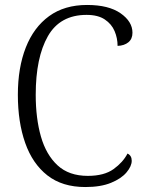

<svg xmlns="http://www.w3.org/2000/svg" viewBox="-20 -744 589 774"><path d="M324 10Q231 10 171 -37Q111 -84 81.5 -168Q52 -252 52 -362Q52 -471 84 -552.5Q116 -634 178 -679Q240 -724 331 -724Q418 -724 466 -690.5Q514 -657 514 -612Q514 -587 497.5 -573.5Q481 -560 454 -559Q454 -590 442 -618.5Q430 -647 402.5 -665.5Q375 -684 329 -684Q222 -684 173 -598Q124 -512 124 -362Q124 -267 145 -193.5Q166 -120 212 -77.5Q258 -35 334 -35Q400 -35 438 -62.5Q476 -90 494 -125Q511 -117 511 -96Q511 -74 490 -49Q469 -24 427.5 -7Q386 10 324 10Z"/></svg>

Font: Noto Serif SemiCondensed Light
Style: Regular
Weight: 300
Width: 4
Designer: Monotype Design Team
Foundry: Monotype Imaging Inc.
Version: Version 2.013